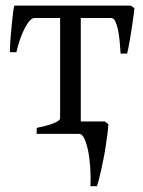

<svg xmlns="http://www.w3.org/2000/svg" viewBox="-20 -474 506 680"><path d="M456.1 -445.3Q455.6 -439 454.1 -426.5Q452.6 -414.1 450.2 -398.4Q447.8 -382.8 445.3 -365.7Q442.9 -348.6 439.9 -332.8Q437 -316.9 434.6 -304Q432.1 -291 430.2 -284.2H407.2Q405.8 -307.1 403.6 -329.8Q401.4 -352.5 397.5 -370.4Q393.6 -388.2 387.9 -399.2Q382.3 -410.2 374.5 -410.2H266.1V-43.9H351.1L363.8 -34.2Q362.8 -17.1 360.1 3.2Q357.4 23.4 354.2 44.7Q351.1 65.9 346.9 86.9Q342.8 107.9 338.6 126.7Q334.5 145.5 330.6 160.6Q326.7 175.8 323.2 185.5H300.3Q301.8 152.3 299.6 119.1Q297.4 85.9 292 59.6Q286.6 33.2 278.6 16.6Q270.5 0 260.3 0H109.9V-21Q126.5 -24.4 141.4 -28.3Q156.2 -32.2 167.7 -36.6Q179.2 -41 186 -45.7Q192.9 -50.3 192.9 -55.7V-410.2H102.1Q94.2 -410.2 85.7 -401.1Q77.1 -392.1 68.6 -376Q60.1 -359.9 52 -337.6Q43.9 -315.4 38.1 -289.1H15.1Q15.1 -295.9 15.6 -309.3Q16.1 -322.8 17.3 -338.9Q18.6 -355 20.3 -372.6Q22 -390.1 23.7 -406.2Q25.4 -422.4 27.1 -435.1Q28.8 -447.8 30.8 -454.1H442.9Z"/></svg>

Font: Noto Serif Devanagari
Style: Regular
Weight: 400
Designer: Monotype Design Team
Foundry: Monotype Imaging Inc.
Version: Version 1.01